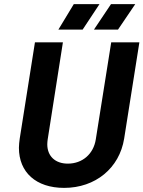

<svg xmlns="http://www.w3.org/2000/svg" viewBox="-20 -906 698 934"><path d="M264 -762H382L464 -886H339ZM437 -762H554L638 -886H520ZM292 8C444 8 561 -88 584 -232L658 -700H521L446 -228C435 -157 381 -110 310 -110C248 -110 210 -147 210 -204C210 -212 211 -220 212 -228L286 -700H150L76 -232C74 -216 72 -202 72 -187C72 -68 155 8 292 8Z"/></svg>

Font: Arthouse Owned
Style: Bold Italic
Weight: 700
Italic angle: -10°
Designer: Jeremy Tribby
Foundry: Tribby Type
Version: Version 1.000;PS 001.000;hotconv 1.0.88;makeotf.lib2.5.64775